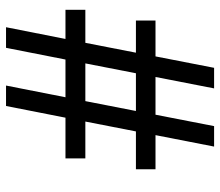

<svg xmlns="http://www.w3.org/2000/svg" viewBox="-68 -684 751 656"><g transform="rotate(-90 308.0 -355.5)"><path d="M373.5 -200.2H244.6L205.6 0H135.7L174.8 -200.2H58.1V-267.1H187.5L221.2 -439.9H95.2V-507.8H234.4L274.4 -710.9H344.2L304.2 -507.8H433.1L473.1 -710.9H543.5L503.4 -507.8H603V-439.9H490.2L456.5 -267.1H566.4V-200.2H443.8L404.8 0H334.5ZM257.3 -267.1H386.2L419.9 -439.9H291Z"/></g></svg>

Font: TypoPRO Roboto
Style: Regular
Weight: 400
Designer: Google
Version: Version 2.136; 2016